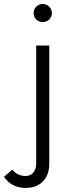

<svg xmlns="http://www.w3.org/2000/svg" viewBox="-90 -712 351 944"><path d="M152.3 -488.3H87.9V91.8Q87.9 120.1 73.7 136.7Q59.6 153.3 36.1 153.3Q-3.9 153.3 -29.3 122.1L-70.3 157.2Q-33.2 211.9 36.1 211.9Q89.8 211.9 121.1 179.7Q152.3 147.5 152.3 91.8ZM88.4 -679.2Q75.2 -666 75.2 -647.5Q75.2 -628.9 88.4 -616.2Q101.6 -603.5 120.1 -603.5Q138.7 -603.5 151.9 -616.2Q165 -628.9 165 -647.5Q165 -666 151.9 -679.2Q138.7 -692.4 120.1 -692.4Q101.6 -692.4 88.4 -679.2Z"/></svg>

Font: Lohit Devanagari
Style: Regular
Weight: 400
Version: 2.95.4